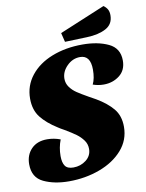

<svg xmlns="http://www.w3.org/2000/svg" viewBox="-97 -928 773 1015"><g transform="rotate(-10 289.5 -420.5)"><path d="M581 -560Q581 -508 545 -480Q509 -452 460 -452Q430 -452 402 -462Q417 -492 417 -540Q417 -617 361 -617Q321 -617 290.5 -586.5Q260 -556 260 -518Q260 -493 274.5 -473Q289 -453 310.5 -438.5Q332 -424 371 -402Q383 -396 407 -382Q463 -349 494.5 -311Q526 -273 526 -214Q526 -143 479.5 -90Q433 -37 356 -8.5Q279 20 191 20Q112 20 55 -7Q-2 -34 -2 -105Q-2 -155 29 -187Q60 -219 114 -219Q150 -219 185 -206Q169 -165 169 -119Q169 -84 181.5 -66Q194 -48 226 -48Q265 -48 294.5 -71Q324 -94 324 -131Q324 -157 309 -177.5Q294 -198 273 -213.5Q252 -229 213 -252Q191 -264 181 -271Q125 -306 94 -345.5Q63 -385 63 -446Q63 -515 105 -568.5Q147 -622 220.5 -651Q294 -680 385 -680Q467 -680 524 -653Q581 -626 581 -560ZM558 -807Q558 -759 518 -737.5Q478 -716 416 -714L297 -710L285 -759L530 -861Q544 -851 551 -838.5Q558 -826 558 -807Z"/></g></svg>

Font: Sansita ExtraBold Italic
Style: Regular
Weight: 800
Italic angle: -11°
Designer: Pablo Cosgaya
Foundry: Omnibus-Type
Version: Version 1.006